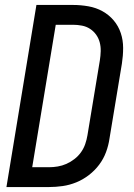

<svg xmlns="http://www.w3.org/2000/svg" viewBox="-20 -755 540 775"><path d="M6 0 127 -735H275Q306 -735 337 -729.5Q368 -724 394 -709.5Q420 -695 439 -672.5Q458 -650 467.5 -621.5Q477 -593 477 -561.5Q477 -530 472 -498L422 -196Q418 -168 408 -141Q398 -114 380.5 -90.5Q363 -67 339 -48.5Q315 -30 288 -19Q261 -8 233 -4Q205 0 178 0ZM110 -80H178Q195 -80 213 -83Q231 -86 248 -93.5Q265 -101 280.5 -113Q296 -125 307 -140.5Q318 -156 324 -173.5Q330 -191 333 -209L383 -511Q386 -530 386.5 -548.5Q387 -567 382.5 -584Q378 -601 368 -615Q358 -629 343.5 -638.5Q329 -648 311 -651.5Q293 -655 275 -655H205Z"/></svg>

Font: Iosevka Curly Medium
Style: Italic
Weight: 500
Italic angle: -9°
Monospace: yes
Designer: Belleve Invis
Foundry: Belleve Invis
Version: Version 22.1.2; ttfautohint (v1.8.4)